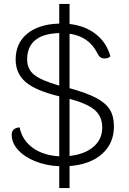

<svg xmlns="http://www.w3.org/2000/svg" viewBox="-20 -829 649 969"><path d="M331 9V120H279V10Q213 7 158 -15Q103 -37 71 -72.5Q39 -108 39 -150Q39 -166 49.5 -175.5Q60 -185 79 -186Q92 -122 144.5 -83.5Q197 -45 279 -40V-343Q161 -371 110 -414.5Q59 -458 59 -529Q59 -611 117.5 -659Q176 -707 279 -710V-809H331V-708Q410 -699 464 -656.5Q518 -614 537 -545Q528 -534 507 -534Q495 -534 486.5 -540Q478 -546 471 -561Q430 -644 331 -659V-384Q418 -360 466 -334.5Q514 -309 534.5 -275.5Q555 -242 555 -191Q555 -106 495.5 -52.5Q436 1 331 9ZM279 -397V-662Q199 -660 158 -626.5Q117 -593 117 -529Q117 -480 152.5 -451.5Q188 -423 279 -397ZM496 -185Q496 -240 459 -273Q422 -306 331 -330V-42Q407 -50 451.5 -88Q496 -126 496 -185Z"/></svg>

Font: Krub Light
Style: Regular
Weight: 300
Designer: Ekaluck Peanpanawate
Foundry: Cadson Demak Co.,Ltd.
Version: Version 1.000; ttfautohint (v1.6)